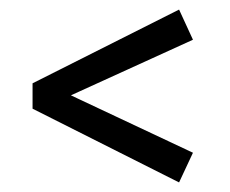

<svg xmlns="http://www.w3.org/2000/svg" viewBox="-20 -441 480 401"><path d="M354 -60 48 -214V-267L354 -421L383 -358L113 -235V-249L383 -122Z"/></svg>

Font: Yrsa Medium
Style: Regular
Weight: 500
Designer: Anna Giedrys (Yrsa+Rasa design), David Brezina (Yrsa art-direction, Rasa art-direction, design)
Foundry: Rosetta Type Foundry
Version: Version 2.004